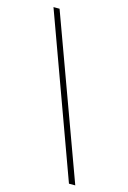

<svg xmlns="http://www.w3.org/2000/svg" viewBox="-111 -769 549 823"><g transform="rotate(15 163.0 -357.0)"><path d="M48 -714H21L281 0H309Z"/></g></svg>

Font: Noto Sans Armenian Condensed Thin
Style: Regular
Weight: 100
Width: 3
Designer: Monotype Design Team
Foundry: Monotype Imaging Inc.
Version: Version 2.008